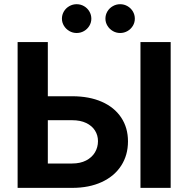

<svg xmlns="http://www.w3.org/2000/svg" viewBox="-20 -911 944 931"><path d="M600.6 -225.6Q600.6 -158.7 567.6 -107.7Q534.7 -56.6 473.4 -28.3Q412.1 0 330.1 0H65.4V-707H211.9V-444.3H330.1Q412.6 -444.3 473.6 -417.5Q534.7 -390.6 567.6 -341.1Q600.6 -291.5 600.6 -225.6ZM330.1 -118.2Q369.1 -118.2 397.5 -132.8Q425.8 -147.5 440.4 -172.1Q455.1 -196.8 455.1 -226.6Q455.1 -255.4 440.4 -278.3Q425.8 -301.3 397.7 -314.7Q369.6 -328.1 330.1 -328.1H211.9V-118.2ZM807.6 0H661.1V-707H807.6ZM280.3 -820.3Q280.3 -839.4 289.8 -855.5Q299.3 -871.6 315.9 -881.1Q332.5 -890.6 351.6 -890.6Q371.1 -890.6 387.5 -881.1Q403.8 -871.6 413.3 -855.5Q422.9 -839.4 422.9 -820.3Q422.9 -801.8 413.3 -785.9Q403.8 -770 387.5 -760.5Q371.1 -751 351.6 -751Q332.5 -751 316.2 -760.5Q299.8 -770 290 -786.1Q280.3 -802.2 280.3 -820.3ZM491.2 -820.3Q491.2 -839.4 500.7 -855.5Q510.3 -871.6 526.9 -881.1Q543.5 -890.6 562.5 -890.6Q582 -890.6 598.4 -881.1Q614.7 -871.6 624.3 -855.5Q633.8 -839.4 633.8 -820.3Q633.8 -801.8 624.3 -785.9Q614.7 -770 598.4 -760.5Q582 -751 562.5 -751Q543.5 -751 527.1 -760.5Q510.7 -770 501 -786.1Q491.2 -802.2 491.2 -820.3Z"/></svg>

Font: Pretendard
Style: Bold
Weight: 700
Designer: Base glyphs from Inter by Rasmus Andersson; Hangeul glyphs from Noto Sans CJK(Source Han Sans) by Jang Soo-young and Kan
Foundry: Kil Hyung-jin
Version: Version 1.309